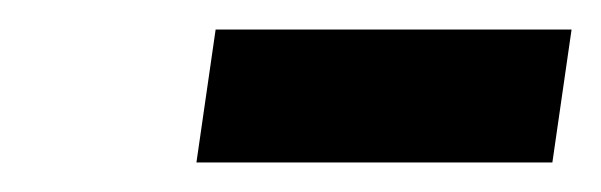

<svg xmlns="http://www.w3.org/2000/svg" viewBox="-20 -770 407 130"><path d="M126 -750H367L354 -660H113Z"/></svg>

Font: Mohave Light
Style: Bold Italic
Weight: 700
Italic angle: -8°
Version: Version 2.003